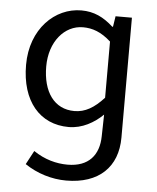

<svg xmlns="http://www.w3.org/2000/svg" viewBox="-52 -542 659 807"><g transform="rotate(5 277.5 -139.0)"><path d="M257 220C395 220 473 144 473 20V-486H404L397 -441H394C353 -478 313 -498 259 -498C148 -498 47 -402 47 -250C47 -97 126 -5 248 -5C305 -5 355 -34 392 -70L390 21C389 101 346 153 257 153C210 153 160 140 113 108L82 166C134 201 196 220 257 220ZM266 -74C181 -74 132 -143 132 -251C132 -355 194 -428 272 -428C312 -428 349 -415 390 -378V-141C349 -96 311 -74 266 -74Z"/></g></svg>

Font: DAIFUKU Sans
Style: Regular
Weight: 400
Designer: Original font ‘Source Han Sans JP’ : Paul D. Hunt
Foundry: Daifuku
Version: Version 1.000